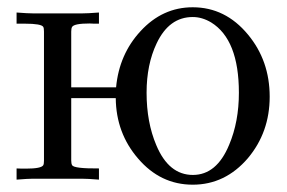

<svg xmlns="http://www.w3.org/2000/svg" viewBox="-20 -486 776 520"><path d="M710.4 -224.1Q710.4 -127.9 651.4 -57.6Q589.8 14.2 502 14.2Q414.6 14.2 354 -56.6Q294.4 -125.5 293.5 -220.2H172.9V-51.3Q172.9 -43 175.3 -38.6Q180.2 -29.3 248 -29.8V0.5Q217.3 -2 201.2 -2H69.3Q56.2 -2 24.9 0.5V-29.8Q31.2 -29.8 39.6 -29.3Q47.4 -29.3 50.3 -29.3Q91.8 -29.3 97.2 -38.6Q99.1 -42 99.1 -51.3V-400.4Q99.1 -409.7 97.2 -413.1Q92.3 -421.9 46.9 -421.9H24.9V-452.1Q55.7 -449.7 70.8 -449.7H201.2Q217.3 -449.7 248 -452.1V-421.9Q241.7 -421.9 233.9 -421.9Q226.1 -422.4 223.1 -422.4Q180.7 -422.4 175.3 -413.1Q172.9 -409.2 172.9 -400.4V-249.5H294.4Q302.7 -338.9 360.4 -401.4Q419.9 -466.3 502 -466.3Q590.3 -466.3 651.4 -392.6Q710.4 -321.8 710.4 -224.1ZM627 -234.9Q627 -378.9 551.8 -425.3Q527.3 -439.9 502 -439.9Q438 -439.9 404.3 -368.7Q377 -311.5 377 -234.9Q377 -154.8 403.3 -92.8Q437 -12.2 502.4 -12.2Q566.9 -12.2 600.6 -93.8Q627 -156.2 627 -234.9Z"/></svg>

Font: Kurinto Book Core
Style: Regular
Weight: 400
Designer: Kurinto was developed by Clint Goss from a range of fonts that are compatible with the SIL Open Font License Version 1.1
Foundry: Clinton F. Goss
Version: Version 2.196; July 25, 2020